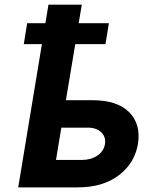

<svg xmlns="http://www.w3.org/2000/svg" viewBox="-20 -812 672 832"><path d="M451.7 -711.6 437.1 -620.7H306.1L265.6 -377.8H380Q487.9 -377.8 539.6 -326Q591.3 -274.1 577.8 -188.2Q563.2 -103.7 494.1 -51.8Q425.1 0 316.4 0H58.9L161.6 -620.7H83.1L97.7 -711.6H176.8L190 -791.9H334.5L321 -711.6ZM245.7 -258.9 222.7 -119H335.9Q374.6 -119 402.2 -138Q429.7 -157 434.7 -187.1Q439.6 -218.8 418.7 -238.8Q397.7 -258.9 360.1 -258.9Z"/></svg>

Font: Inter UI
Style: Bold Italic
Weight: 700
Italic angle: 9.39999°
Designer: Rasmus Andersson
Foundry: rsms
Version: 3.2;8d6f07862